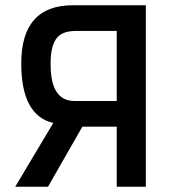

<svg xmlns="http://www.w3.org/2000/svg" viewBox="-20 -712 655 732"><path d="M38 0 183 -243Q61 -272 61 -470Q61 -692 258 -692H536V0H425V-229H294L163 0ZM425 -327V-594H269Q213 -594 192.5 -561.5Q172 -529 173 -466Q173 -327 264 -327Z"/></svg>

Font: Titillium Web[RUS by Daymarius]
Style: Regular
Weight: 600
Designer: Cyrillization by Daymarius
Foundry: Cyrillization by Daymarius
Version: Version 1.002 September 11, 2018